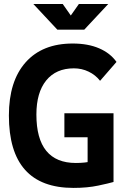

<svg xmlns="http://www.w3.org/2000/svg" viewBox="-20 -918 626 948"><path d="M342.8 9.8Q183.3 9.8 103.6 -79.6Q23.9 -168.9 23.9 -347.7Q23.9 -517.1 106.4 -610.1Q189 -703.1 338.9 -703.1Q414.6 -703.1 469.5 -679.4Q524.4 -655.8 555.2 -612.3L474.1 -519Q451.7 -547.9 417.7 -564.2Q383.8 -580.6 344.7 -580.6Q257 -580.6 208.3 -521Q159.7 -461.4 159.7 -352.5Q159.7 -232.9 208.6 -173.1Q257.5 -113.3 354.5 -113.3Q400.9 -113.3 436.3 -122.3Q471.7 -131.3 494.1 -137.7L540.5 -19.5Q519.1 -13.2 465.4 -1.7Q411.6 9.8 342.8 9.8ZM412.6 -19.5V-358.9H540.5V-19.5ZM297.9 -240.2V-358.9H537.6V-240.2ZM263.2 -771.5 144.5 -898.4H289.6L334.5 -834.5H324.7L369.6 -898.4H514.6L396 -771.5Z"/></svg>

Font: Cascadia Code PL
Style: Regular
Weight: 400
Monospace: yes
Designer: Aaron Bell
Foundry: Saja Typeworks
Version: Version 2102.003